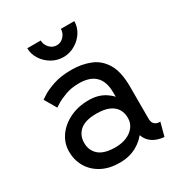

<svg xmlns="http://www.w3.org/2000/svg" viewBox="-173 -841 903 967"><g transform="rotate(-30 278.5 -357.0)"><path d="M244.1 9.8Q299.3 9.8 342.3 -13.9Q385.3 -37.6 409.9 -77.4Q434.6 -117.2 434.6 -166Q434.6 -214.8 413.8 -254.6Q393.1 -294.4 354.7 -318.1Q316.4 -341.8 263.7 -341.8Q201.7 -341.8 153.1 -318.1Q104.5 -294.4 76.7 -254.6Q48.8 -214.8 48.8 -166Q48.8 -117.2 71.8 -77.4Q94.7 -37.6 138.4 -13.9Q182.1 9.8 244.1 9.8ZM390.6 -166Q390.6 -136.7 374 -114.7Q357.4 -92.8 328.9 -80.6Q300.3 -68.4 263.7 -68.4Q197.8 -68.4 167.2 -95.2Q136.7 -122.1 136.7 -166Q136.7 -210 167.2 -236.8Q197.8 -263.7 263.7 -263.7Q307.6 -263.7 335.7 -251.5Q363.8 -239.3 377.2 -217.3Q390.6 -195.3 390.6 -166ZM478.5 -110.8V-296.9Q478.5 -382.3 450 -430.4Q421.4 -478.5 372.6 -498Q323.7 -517.6 263.7 -517.6Q201.7 -517.6 158 -502.4Q114.3 -487.3 91.3 -472.2Q68.4 -457 68.4 -457L108.4 -388.2Q108.4 -388.2 128.9 -401.1Q149.4 -414.1 184.3 -427Q219.2 -439.9 263.2 -439.9Q293.9 -439.9 317.6 -432.4Q341.3 -424.8 357.7 -409.2Q374 -393.6 382.3 -369.6Q390.6 -345.7 390.6 -312.5V-228.5L400.4 -219.2V-125L390.6 -110.8Q390.6 -82.5 398.2 -61Q405.8 -39.6 419.9 -24.7Q434.1 -9.8 454.8 -1.2Q475.6 7.3 502 9.8L522.5 -67.4Q500.5 -67.4 489.5 -78.1Q478.5 -88.9 478.5 -110.8ZM263.7 -592.8Q300.3 -592.8 331.5 -611.1Q362.8 -629.4 381.6 -658.9Q400.4 -688.5 400.4 -722.7H322.3Q322.3 -698.7 305.2 -679.9Q288.1 -661.1 263.7 -661.1Q239.7 -661.1 222.4 -679.9Q205.1 -698.7 205.1 -722.7H127Q127 -688.5 146 -658.9Q165 -629.4 196 -611.1Q227.1 -592.8 263.7 -592.8Z"/></g></svg>

Font: Giphurs SC
Style: Regular
Weight: 400
Version: Version 0.920